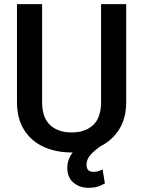

<svg xmlns="http://www.w3.org/2000/svg" viewBox="-20 -731 694 933"><path d="M471.2 -710.9H593.3V-235.8Q593.3 -157.2 559.6 -103.3Q525.9 -49.3 469.7 -21Q439.5 -0.5 419.9 21.5Q400.4 43.5 400.4 70.3Q400.4 85.4 408 94.7Q415.5 104 435.1 104Q449.7 104 460.7 99.9Q471.7 95.7 478.5 92.3L489.7 160.2Q477.5 167.5 458.5 174.6Q439.5 181.6 410.2 181.6Q367.2 181.6 337.2 156.7Q307.1 131.8 307.1 84.5Q307.1 65.4 313.2 46.6Q319.3 27.8 333.5 9.8Q330.6 9.8 328.1 9.8Q251.5 9.8 191.4 -17.8Q131.3 -45.4 96.9 -100.1Q62.5 -154.8 62.5 -235.8V-710.9H184.6V-235.8Q184.6 -159.2 223.4 -123.3Q262.2 -87.4 328.1 -87.4Q394 -87.4 432.6 -123.3Q471.2 -159.2 471.2 -235.8Z"/></svg>

Font: Vazirmatn FD Medium
Style: Regular
Weight: 500
Designer: Saber Rastikerdar
Foundry: Saber Rastikerdar
Version: Version 33.003